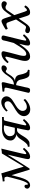

<svg xmlns="http://www.w3.org/2000/svg" viewBox="1240 -1722 494 3015"><g transform="rotate(-90 1487.5 -215.0)"><path d="M513 -115 565 -339 562 -337 353 -6Q346 4 337 4Q329 4 328 -6L244 -280L240 -266Q207 -124 177 -62Q143 10 83 10Q63 10 47.5 -3.5Q32 -17 32 -35Q32 -40 33 -42Q36 -58 46 -68Q56 -78 70 -78Q80 -78 87 -70.5Q94 -63 94 -52Q94 -49 93 -48Q91 -25 103 -25Q118 -25 135 -60Q165 -120 198 -259Q203 -280 211.5 -313.5Q220 -347 221 -353L212 -383Q208 -397 172 -393L155 -390Q148 -388 148 -395L144 -419Q199 -422 272 -442L378 -90L585 -433Q612 -433 661 -442L585 -124Q574 -76 574 -67Q574 -50 584 -50Q592 -50 611 -64.5Q630 -79 649 -100Q666 -100 672 -83Q599 10 533 10Q496 10 496 -23Q496 -45 513 -115Z M988 -230 1027 -398Q1005 -403 987 -403Q928 -403 892 -375Q856 -347 856 -311Q856 -276 873.5 -253Q891 -230 924 -230ZM965 -115 983 -195H953Q926 -195 903 -168Q880 -141 847 -84Q828 -51 801.5 -26Q775 -1 752 0L693 2Q690 -3 689.5 -12Q689 -21 693 -27L706 -28Q740 -30 807 -136Q843 -195 887 -204Q852 -208 820 -233Q788 -258 788 -297Q788 -355 836 -392.5Q884 -430 954 -430L1072 -429L1156 -431L1157 -429V-405Q1157 -402 1152 -402H1127Q1110 -402 1105 -396Q1100 -390 1096 -372L1037 -124Q1026 -76 1026 -67Q1026 -50 1036 -50Q1044 -50 1063 -64.5Q1082 -79 1101 -100Q1118 -100 1124 -83Q1051 10 985 10Q948 10 948 -23Q948 -35 965 -115Z M1258 -341 1243 -364Q1316 -442 1392 -442Q1432 -442 1457 -418Q1482 -394 1482 -359Q1482 -334 1464.5 -310Q1447 -286 1430.5 -274Q1414 -262 1382 -242L1335 -213Q1253 -163 1253 -108Q1253 -79 1270.5 -60Q1288 -41 1318 -41Q1370 -41 1424 -93L1441 -70Q1413 -36 1367 -12Q1321 12 1278 12Q1227 12 1199 -18Q1171 -48 1171 -85Q1171 -157 1265 -215L1323 -250Q1366 -276 1385 -295.5Q1404 -315 1404 -342Q1404 -364 1391.5 -377.5Q1379 -391 1357 -391Q1306 -391 1258 -341Z M1919 -355Q1906 -355 1899.5 -359.5Q1893 -364 1887.5 -368Q1882 -372 1873 -372Q1865 -372 1851.5 -357Q1838 -342 1825 -319Q1776 -235 1722 -227Q1806 -227 1820 -157Q1843 -34 1883 -28L1890 -27Q1900 -25 1900 -19L1895 0L1893 2L1824 0Q1808 0 1794.5 -11.5Q1781 -23 1772.5 -42Q1764 -61 1759 -78Q1754 -95 1750 -113Q1746 -136 1741.5 -150Q1737 -164 1727 -178Q1717 -192 1700 -199.5Q1683 -207 1658 -210L1626 -72Q1624 -65 1621.5 -49.5Q1619 -34 1617 -26Q1615 -18 1610.5 -8.5Q1606 1 1598.5 5.5Q1591 10 1580 10Q1537 10 1537 -17Q1537 -19 1550 -72L1609 -321Q1618 -357 1618 -372Q1618 -390 1600 -392L1560 -395Q1549 -411 1559 -423Q1661 -436 1683 -436Q1704 -436 1704 -415Q1704 -407 1701 -393.5Q1698 -380 1692 -356Q1686 -332 1683 -320L1666 -244Q1711 -245 1743 -269Q1775 -293 1803 -338Q1865 -439 1925 -439Q1968 -439 1968 -408Q1968 -385 1951.5 -370Q1935 -355 1919 -355Z M2424 -352 2368 -124Q2357 -76 2357 -67Q2357 -50 2367 -50Q2375 -50 2394 -64.5Q2413 -79 2432 -100Q2449 -100 2455 -83Q2382 10 2316 10Q2279 10 2279 -23Q2279 -55 2296 -115L2307 -154L2304 -156Q2243 -67 2201 -28.5Q2159 10 2105 10Q2076 10 2057 -10Q2038 -30 2038 -70Q2038 -100 2048 -137L2092 -305Q2105 -353 2105 -362Q2105 -379 2095 -379Q2087 -379 2065.5 -364.5Q2044 -350 2026 -329Q2009 -329 2003 -346Q2076 -439 2154 -439Q2190 -439 2190 -406Q2190 -398 2169 -314L2126 -151Q2117 -116 2117 -87Q2117 -50 2147 -50Q2182 -50 2220.5 -96Q2259 -142 2320 -247L2349 -357Q2351 -365 2355 -385Q2359 -405 2361.5 -413.5Q2364 -422 2373 -430.5Q2382 -439 2395 -439Q2437 -439 2437 -412Q2437 -407 2434.5 -396Q2432 -385 2428.5 -371.5Q2425 -358 2424 -352Z M2654 -309Q2643 -340 2637 -351Q2630 -362 2609 -362Q2589 -362 2543 -341Q2533 -351 2530 -372Q2559 -393 2602.5 -416Q2646 -439 2662 -439Q2680 -439 2691 -423.5Q2702 -408 2715 -367L2743 -279L2793 -351Q2829 -402 2857.5 -420.5Q2886 -439 2925 -439Q2944 -439 2959.5 -428Q2975 -417 2975 -399Q2975 -382 2964.5 -369Q2954 -356 2943 -356Q2923 -356 2910 -366Q2897 -376 2880 -376Q2851 -376 2833 -349L2757 -237L2811 -76Q2823 -39 2835 -39Q2853 -39 2885 -80Q2902 -77 2909 -61Q2867 10 2799 10Q2775 10 2763.5 -2Q2752 -14 2742 -46L2703 -168L2634 -68Q2602 -22 2580 -6Q2558 10 2532 10Q2512 10 2493 0Q2474 -10 2474 -28Q2474 -44 2484.5 -55Q2495 -66 2512 -66Q2527 -66 2541 -60Q2553 -54 2568 -54Q2583 -54 2596 -73L2689 -210Z"/></g></svg>

Font: Linux Libertine O
Style: Italic
Weight: 400
Italic angle: -12°
Designer: Philipp H. Poll
Foundry: Philipp H. Poll
Version: Version 5.1.6